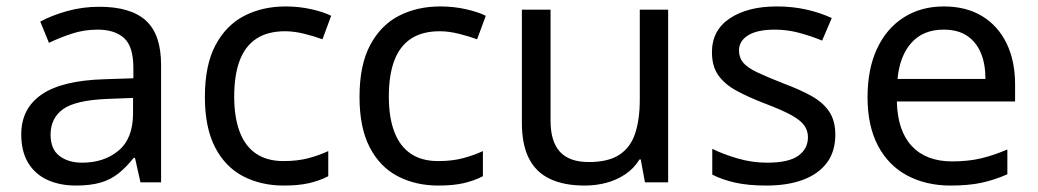

<svg xmlns="http://www.w3.org/2000/svg" viewBox="-20 -566 3222 596"><path d="M288 -545Q386 -545 433 -502Q480 -459 480 -365V0H416L399 -76H395Q372 -47 347.5 -27.5Q323 -8 291.5 1Q260 10 215 10Q167 10 128.5 -7Q90 -24 68 -59.5Q46 -95 46 -149Q46 -229 109 -272.5Q172 -316 303 -320L394 -323V-355Q394 -422 365 -448Q336 -474 283 -474Q241 -474 203 -461.5Q165 -449 132 -433L105 -499Q140 -518 188 -531.5Q236 -545 288 -545ZM314 -259Q214 -255 175.5 -227Q137 -199 137 -148Q137 -103 164.5 -82Q192 -61 235 -61Q303 -61 348 -98.5Q393 -136 393 -214V-262Z M861 10Q790 10 734.5 -19Q679 -48 647.5 -109Q616 -170 616 -265Q616 -364 649 -426Q682 -488 738.5 -517Q795 -546 867 -546Q908 -546 946 -537.5Q984 -529 1008 -517L981 -444Q957 -453 925 -461Q893 -469 865 -469Q811 -469 776 -446Q741 -423 724 -378Q707 -333 707 -266Q707 -202 724 -157Q741 -112 775 -89Q809 -66 860 -66Q904 -66 937.5 -75Q971 -84 999 -97V-19Q972 -5 939.5 2.5Q907 10 861 10Z M1341 10Q1270 10 1214.5 -19Q1159 -48 1127.5 -109Q1096 -170 1096 -265Q1096 -364 1129 -426Q1162 -488 1218.5 -517Q1275 -546 1347 -546Q1388 -546 1426 -537.5Q1464 -529 1488 -517L1461 -444Q1437 -453 1405 -461Q1373 -469 1345 -469Q1291 -469 1256 -446Q1221 -423 1204 -378Q1187 -333 1187 -266Q1187 -202 1204 -157Q1221 -112 1255 -89Q1289 -66 1340 -66Q1384 -66 1417.5 -75Q1451 -84 1479 -97V-19Q1452 -5 1419.5 2.5Q1387 10 1341 10Z M2054 -536V0H1982L1969 -71H1965Q1948 -43 1921 -25Q1894 -7 1862 1.5Q1830 10 1795 10Q1731 10 1687.5 -10.5Q1644 -31 1622 -74Q1600 -117 1600 -185V-536H1689V-191Q1689 -127 1718 -95Q1747 -63 1808 -63Q1868 -63 1902.5 -85.5Q1937 -108 1951.5 -151.5Q1966 -195 1966 -257V-536Z M2573 -148Q2573 -96 2547 -61Q2521 -26 2473 -8Q2425 10 2359 10Q2303 10 2262.5 1Q2222 -8 2191 -24V-104Q2223 -88 2268.5 -74.5Q2314 -61 2361 -61Q2428 -61 2458 -82.5Q2488 -104 2488 -140Q2488 -160 2477 -176Q2466 -192 2437.5 -208Q2409 -224 2356 -244Q2304 -264 2267 -284Q2230 -304 2210 -332Q2190 -360 2190 -404Q2190 -472 2245.5 -509Q2301 -546 2391 -546Q2440 -546 2482.5 -536.5Q2525 -527 2562 -510L2532 -440Q2498 -454 2461 -464Q2424 -474 2385 -474Q2331 -474 2302.5 -456.5Q2274 -439 2274 -409Q2274 -387 2287 -371.5Q2300 -356 2330.5 -341.5Q2361 -327 2412 -307Q2463 -288 2499 -268Q2535 -248 2554 -219.5Q2573 -191 2573 -148Z M2910 -546Q2979 -546 3028.5 -516Q3078 -486 3104.5 -431.5Q3131 -377 3131 -304V-251H2764Q2766 -160 2810.5 -112.5Q2855 -65 2935 -65Q2986 -65 3025.5 -74.5Q3065 -84 3107 -102V-25Q3066 -7 3026 1.5Q2986 10 2931 10Q2855 10 2796.5 -21Q2738 -52 2705.5 -113.5Q2673 -175 2673 -264Q2673 -352 2702.5 -415Q2732 -478 2785.5 -512Q2839 -546 2910 -546ZM2909 -474Q2846 -474 2809.5 -433.5Q2773 -393 2766 -321H3039Q3039 -367 3025 -401Q3011 -435 2982.5 -454.5Q2954 -474 2909 -474Z"/></svg>

Font: Noto Sans Hebrew
Style: Regular
Weight: 400
Designer: Monotype Design Team
Foundry: Monotype Imaging Inc.
Version: Version 2.003